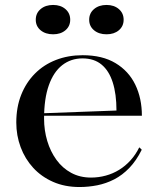

<svg xmlns="http://www.w3.org/2000/svg" viewBox="-20 -737 643 772"><path d="M312.2 -515Q391.6 -515 444.4 -483.2Q497.3 -451.5 523.9 -396.7Q550.5 -341.9 550.5 -271.7H155.5V-281.7L448.3 -292.6Q448.3 -358.9 433.3 -405.7Q418.4 -452.5 388.4 -477.3Q358.4 -502.2 311.7 -502.2Q265.2 -502.2 230.2 -475Q195.3 -447.7 176.3 -394Q157.2 -340.2 157.2 -260.2Q157.2 -213 170 -170.3Q182.8 -127.6 206.9 -94.4Q230.9 -61.2 266.1 -42.1Q301.2 -23 345.9 -23Q376.3 -23 405.2 -30.9Q434 -38.7 459 -54.1Q484.1 -69.5 504.7 -92.2Q525.4 -114.9 540 -144.6L550 -135Q528.1 -90.9 500 -61.8Q472 -32.7 439.2 -15.8Q406.4 1 371.1 8Q335.7 15 299.8 15Q240.4 15 193.3 -5.8Q146.1 -26.6 113.3 -62.5Q80.5 -98.3 63 -145.3Q45.5 -192.2 45.5 -244.5Q45.5 -306.1 65.2 -355.7Q84.9 -405.3 120.5 -441.1Q156 -476.9 204.9 -495.9Q253.8 -515 312.2 -515ZM408.4 -717.1Q438.7 -717.1 457.9 -700.5Q477.1 -684 477.1 -657.6Q477.1 -631.6 457.9 -615.3Q438.7 -599.1 408.4 -599.1Q377.6 -599.1 358.1 -615.3Q338.6 -631.6 338.6 -657.6Q338.6 -684 358.1 -700.5Q377.6 -717.1 408.4 -717.1ZM193.7 -717.1Q223.9 -717.1 243.1 -700.5Q262.3 -684 262.3 -657.6Q262.3 -631.6 243.1 -615.3Q223.9 -599.1 193.7 -599.1Q162.8 -599.1 143.3 -615.3Q123.8 -631.6 123.8 -657.6Q123.8 -684 143.3 -700.5Q162.8 -717.1 193.7 -717.1Z"/></svg>

Font: Kalnia Thin
Style: Regular
Weight: 100
Version: Version 1.105